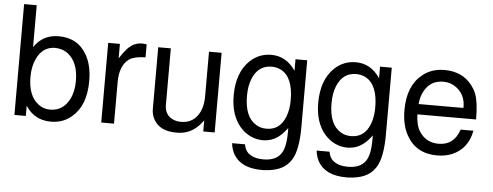

<svg xmlns="http://www.w3.org/2000/svg" viewBox="-57 -885 3227 1258"><g transform="rotate(5 1556.5 -255.5)"><path d="M54 -729H137V-453Q194 -539 299 -539Q427 -539 486 -431Q523 -364 523 -264Q523 -102 432 -26Q376 23 295 23Q187 23 129 -67V0H54ZM283 -461Q200 -461 161 -377Q137 -327 137 -258Q137 -133 206 -81Q240 -55 283 -55Q367 -55 409 -134Q436 -185 436 -255Q436 -382 364 -435Q332 -459 283 -461Z M625 -524H702V-429Q729 -471 751 -495Q793 -539 845 -539H856L877 -536V-451Q805 -449 774 -429L770 -427L768 -425Q709 -381 709 -272V0H625Z M1371 0H1296V-73Q1241 5 1166 19Q1149 23 1121 23Q1013 23 973 -47Q954 -78 954 -120V-524H1037V-153Q1037 -83 1096 -59Q1117 -50 1145 -50Q1230 -50 1268 -128Q1288 -171 1288 -227V-524H1371Z M1857 -524H1934V-86Q1934 67 1893 132L1879 151Q1831 211 1722 217Q1717 218 1711 218Q1705 218 1700 218Q1561 218 1512 130Q1495 98 1491 60H1576Q1582 98 1605 118L1608 120Q1643 148 1703 148Q1785 148 1819 99Q1849 59 1849 -44V-71L1842 -62Q1783 16 1708 22Q1703 23 1699 23Q1695 23 1690 23H1681Q1599 19 1540 -47Q1474 -123 1474 -253Q1474 -403 1557 -483Q1616 -539 1697 -539Q1796 -539 1857 -448ZM1706 -462Q1618 -462 1581 -372Q1561 -324 1561 -258Q1561 -118 1639 -72Q1667 -54 1707 -54Q1796 -54 1831 -146Q1849 -192 1849 -255Q1849 -405 1767 -448Q1739 -462 1706 -462Z M2413 -524H2490V-86Q2490 67 2449 132L2435 151Q2387 211 2278 217Q2273 218 2267 218Q2261 218 2256 218Q2117 218 2068 130Q2051 98 2047 60H2132Q2138 98 2161 118L2164 120Q2199 148 2259 148Q2341 148 2375 99Q2405 59 2405 -44V-71L2398 -62Q2339 16 2264 22Q2259 23 2255 23Q2251 23 2246 23H2237Q2155 19 2096 -47Q2030 -123 2030 -253Q2030 -403 2113 -483Q2172 -539 2253 -539Q2352 -539 2413 -448ZM2262 -462Q2174 -462 2137 -372Q2117 -324 2117 -258Q2117 -118 2195 -72Q2223 -54 2263 -54Q2352 -54 2387 -146Q2405 -192 2405 -255Q2405 -405 2323 -448Q2295 -462 2262 -462Z M2684 -234Q2686 -162 2712 -122Q2756 -54 2838 -54Q2940 -54 2975 -159H3059Q3037 -39 2933 5Q2889 23 2835 23Q2699 23 2636 -87Q2597 -154 2597 -255Q2597 -414 2691 -490Q2750 -539 2837 -539Q2953 -539 3017 -457Q3027 -444 3035 -430.5Q3043 -417 3049 -401Q3070 -347 3070 -234ZM2980 -302 2981 -308Q2981 -388 2922 -433Q2884 -462 2836 -462Q2750 -462 2710 -387Q2690 -351 2686 -302Z"/></g></svg>

Font: Ekushey Lal Sabuj
Style: Regular
Weight: 400
Designer: Al Mamun Sumon
Foundry: Al Mamun Sumon
Version: Version 1.0